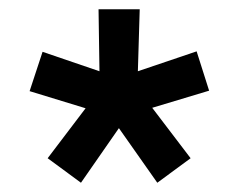

<svg xmlns="http://www.w3.org/2000/svg" viewBox="-20 -744 516 415"><path d="M405 -633 432 -548 309 -511 392 -402 320 -349 237 -467 155 -349 83 -402 165 -510 44 -547 72 -632 195 -590 193 -724H282L278 -590Z"/></svg>

Font: Syne SemiBold
Style: Regular
Weight: 600
Designer: Lucas Descroix
Foundry: Bonjour Monde
Version: Version 2.200; ttfautohint (v1.8.4)